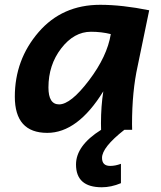

<svg xmlns="http://www.w3.org/2000/svg" viewBox="-20 -543 674 803"><path d="M227.1 -106.4Q275.9 -106.4 352.1 -206.8Q428.2 -307.1 443.4 -400.4Q404.3 -410.2 360.4 -410.2Q289.6 -410.2 236.1 -340.8Q182.6 -271.5 182.6 -177.2Q182.6 -106.4 227.1 -106.4ZM177.7 12.7Q42 12.7 42 -138.7Q42 -293 140.9 -408Q239.7 -522.9 398.9 -522.9Q490.7 -522.9 604 -500L555.7 -266.6Q532.2 -161.1 532.2 -23.4L532.7 0H402.8Q402.3 -11.2 402.3 -27.3Q402.3 -99.1 412.1 -161.1Q304.7 12.7 177.7 12.7ZM405.8 240.2Q297.9 240.2 297.9 145Q297.9 65.9 402.8 0H500Q406.7 73.2 406.7 117.2Q406.7 150.9 440.9 150.9Q462.4 150.9 485.8 142.1V223.1Q444.8 240.2 405.8 240.2Z"/></svg>

Font: Cadman
Style: Bold Italic
Weight: 700
Italic angle: -12°
Designer: Paul James MIller
Foundry: High-Logic / Made with FontCreator
Version: Version 2.114;March 28, 2021;FontCreator 13.0.0.2683 64-bit